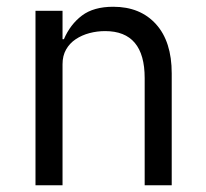

<svg xmlns="http://www.w3.org/2000/svg" viewBox="-20 -548 608 568"><path d="M85 0V-516H165V-432H169Q188 -476 222.5 -502Q257 -528 315 -528Q395 -528 441.5 -476.5Q488 -425 488 -331V0H408V-317Q408 -456 291 -456Q267 -456 244.5 -450Q222 -444 204 -432Q186 -420 175.5 -401.5Q165 -383 165 -358V0Z"/></svg>

Font: IBM Plex Sans Thai
Style: Regular
Weight: 400
Designer: Mike Abbink, Paul van der Laan, Pieter van Rosmalen, Ben Mitchell, Mark Frömberg
Foundry: Bold Monday
Version: Version 1.2